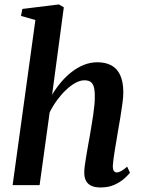

<svg xmlns="http://www.w3.org/2000/svg" viewBox="-20 -837 642 868"><path d="M435.5 10.5Q407.5 10.5 391 2Q374.5 -6.5 367.5 -22Q360.5 -37.5 361 -58.5Q361 -71 363.5 -89.8Q366 -108.5 369.8 -130.5Q373.5 -152.5 377.5 -175.8Q381.5 -199 385.5 -220Q389 -242 393.2 -266.2Q397.5 -290.5 401 -314.8Q404.5 -339 406.8 -362Q409 -385 408.5 -404Q408.5 -431 403.5 -446.2Q398.5 -461.5 388.2 -467.8Q378 -474 361.5 -474Q342.5 -474 321 -462.2Q299.5 -450.5 278 -430Q256.5 -409.5 237.5 -383.5Q218.5 -357.5 204.5 -329L159 0H37L140 -746.5L75 -765L81 -796.5L246 -817L268.5 -804L215.5 -408.5Q233 -438 255.2 -464.5Q277.5 -491 303.8 -511.5Q330 -532 359.5 -543.8Q389 -555.5 420.5 -555.5Q456.5 -555.5 482.8 -541.8Q509 -528 523.2 -497.8Q537.5 -467.5 537.5 -419Q537.5 -399.5 533.5 -369.2Q529.5 -339 524 -306Q518.5 -273 513.5 -245Q510.5 -225.5 506.8 -204Q503 -182.5 499.5 -161.2Q496 -140 493.5 -121.2Q491 -102.5 490 -88Q490 -70.5 495 -64Q500 -57.5 507.5 -57.5Q517 -57.5 527.8 -63.5Q538.5 -69.5 555 -83.5L567.5 -56Q561 -47.5 543.8 -31.5Q526.5 -15.5 499.2 -2.5Q472 10.5 435.5 10.5Z"/></svg>

Font: Merriweather 48pt SemiBold
Style: Italic
Weight: 600
Italic angle: -7.8°
Designer: Eben Sorkin
Foundry: Eben Sorkin
Version: Version 2.101